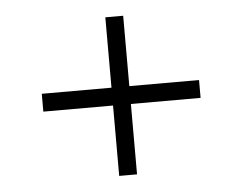

<svg xmlns="http://www.w3.org/2000/svg" viewBox="-41 -618 717 568"><g transform="rotate(-5 317.5 -334.5)"><path d="M551 -308V-361H344V-570H291V-361H84V-308H291V-99H344V-308Z"/></g></svg>

Font: Stint Ultra Expanded
Style: Regular
Weight: 400
Width: 7
Designer: Astigmatic (AOETI)
Foundry: Astigmatic (AOETI)
Version: Version 1.000